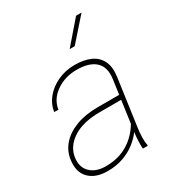

<svg xmlns="http://www.w3.org/2000/svg" viewBox="-183 -855 879 969"><g transform="rotate(-30 257.0 -370.5)"><path d="M442.9 -749.5 328.1 -619.6H298.8L411.1 -749.5ZM397.9 -106.4Q393.6 -78.1 393.1 -49.8Q392.6 -21.5 396.5 -4.4L396 0H367.7Q364.7 -40.5 371.6 -94.7Q351.1 -66.4 320.3 -42.7Q289.6 -19 249 -4.6Q208.5 9.8 158.2 9.8Q87.9 9.8 51 -28.1Q14.2 -65.9 23.9 -133.8Q30.3 -181.2 62 -217.3Q93.8 -253.4 147.9 -274.2Q202.1 -294.9 274.9 -294.9H399.9L411.6 -379.4Q420.9 -445.3 385.5 -478.5Q350.1 -511.7 276.4 -511.7Q208 -511.7 156.5 -475.8Q105 -439.9 96.7 -382.8L72.3 -383.8Q78.6 -426.8 107.4 -461.7Q136.2 -496.6 181.2 -517.3Q226.1 -538.1 280.3 -538.1Q332.5 -538.1 370.4 -521.5Q408.2 -504.9 426 -469.5Q443.8 -434.1 436 -378.4ZM162.1 -16.1Q235.4 -16.1 289.8 -48.8Q344.2 -81.5 377.9 -138.7L396 -268.1H272.5Q172.9 -268.1 114.7 -230Q56.6 -191.9 48.3 -131.8Q41 -78.6 72.8 -47.4Q104.5 -16.1 162.1 -16.1Z"/></g></svg>

Font: Robert Sans Thin
Style: Italic
Weight: 100
Italic angle: -8°
Designer: Christian Robertson (extended by Adam Twardoch)
Foundry: Google
Version: Version 12.135;April 2, 2019;FontCreator 11.5.0.2425 64-bit;